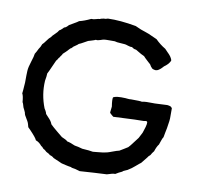

<svg xmlns="http://www.w3.org/2000/svg" viewBox="-77 -749 881 844"><g transform="rotate(10 363.5 -327.0)"><path d="M248 -6 209 -23Q202 -30 190 -33Q188 -37 173 -44Q164 -53 158 -55Q151 -64 146 -66Q134 -81 119 -86Q116 -93 108.5 -102Q101 -111 99 -113Q95 -118 87 -126Q79 -134 76 -137Q71 -156 70 -157Q68 -162 62 -171.5Q56 -181 53 -187Q52 -189 51 -193Q50 -197 50 -198Q49 -201 45.5 -208Q42 -215 40 -219Q35 -238 32 -241Q30 -269 24 -279Q25 -283 28 -328Q28 -364 29 -381Q30 -397 38.5 -423Q47 -449 48 -460Q54 -469 61 -484Q68 -493 73 -507Q79 -512 88.5 -525.5Q98 -539 105 -544Q109 -551 120.5 -561.5Q132 -572 136 -580Q141 -582 147 -588Q153 -594 155 -596Q163 -597 174 -610Q180 -614 194.5 -622Q209 -630 215 -635Q237 -640 266 -654Q275 -653 286 -656.5Q297 -660 303 -660Q305 -662 321 -665Q326 -664 331 -666Q336 -668 338 -668Q392 -670 464 -657Q469 -655 477.5 -651Q486 -647 489 -646Q514 -638 515 -637Q525 -634 540.5 -626.5Q556 -619 564 -616Q585 -595 609 -581Q613 -576 621.5 -568Q630 -560 635.5 -552.5Q641 -545 644 -536Q643 -531 639.5 -526Q636 -521 633.5 -518Q631 -515 625 -510Q619 -505 617 -504Q616 -503 612 -498.5Q608 -494 605.5 -492Q603 -490 599 -487Q595 -484 591 -482.5Q587 -481 582 -481Q567 -483 564 -490Q561 -492 558 -498Q555 -504 551 -506Q549 -508 538.5 -517.5Q528 -527 523 -533Q514 -536 483 -555Q474 -555 464 -563Q457 -562 445.5 -566Q434 -570 430 -570Q425 -571 409.5 -571.5Q394 -572 385 -575Q378 -575 360 -575Q342 -575 337 -574Q334 -574 321.5 -569.5Q309 -565 302 -567Q296 -564 284 -560.5Q272 -557 269 -556Q263 -553 251 -546Q239 -539 231 -536Q229 -533 214 -523Q211 -522 206.5 -516.5Q202 -511 198 -510Q180 -490 169 -481Q168 -477 163.5 -471.5Q159 -466 158 -463Q155 -461 152 -455Q149 -449 146 -447Q142 -439 132.5 -417Q123 -395 117 -384Q117 -373 113 -351Q109 -290 132 -231Q133 -230 137.5 -222Q142 -214 143 -208Q145 -205 153.5 -196.5Q162 -188 166.5 -181.5Q171 -175 174 -167Q184 -157 204 -140.5Q224 -124 229 -120Q249 -112 256 -105Q266 -104 291 -93Q306 -91 326 -85Q360 -83 374 -80Q382 -81 395 -82Q408 -83 418 -84.5Q428 -86 436 -88Q444 -90 461 -96.5Q478 -103 488 -105Q493 -108 505.5 -115.5Q518 -123 524 -127Q532 -135 544 -151.5Q556 -168 562 -175Q563 -178 575 -200Q578 -209 578 -209Q583 -225 584 -228Q588 -242 587 -250Q585 -253 582.5 -253.5Q580 -254 576.5 -253Q573 -252 571 -252Q556 -253 436 -247Q435 -248 428 -253.5Q421 -259 419 -263L422 -290Q417 -321 420 -331Q433 -339 474 -337Q476 -337 485 -336Q494 -335 499 -336Q542 -336 548 -334Q556 -336 568.5 -336.5Q581 -337 593 -336.5Q605 -336 619 -337Q657 -339 661 -339Q678 -337 680 -332Q683 -330 683 -328V-293Q684 -277 677 -238Q676 -232 673 -218.5Q670 -205 669 -197Q665 -192 660.5 -178Q656 -164 655 -162Q646 -151 639 -129Q630 -118 628 -113Q627 -110 622 -106Q617 -102 616 -99L592 -69Q586 -65 570 -51Q554 -37 543 -31Q540 -28 529.5 -24Q519 -20 516 -16Q502 -10 488 -1Q478 -2 452 7Q436 8 394.5 10Q353 12 332 14L311 8Q294 6 291 3Q282 2 267 -1.5Q252 -5 248 -6Z"/></g></svg>

Font: FuturaRenner
Style: Regular
Weight: 400
Designer: Bastien Sozeau
Foundry: NBR — Bastien Sozeau
Version: Version 2.001;PS 002.001;hotconv 1.0.88;makeotf.lib2.5.64775